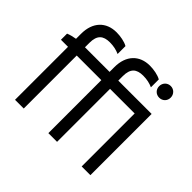

<svg xmlns="http://www.w3.org/2000/svg" viewBox="-161 -936 1153 1153"><g transform="rotate(45 415.0 -360.0)"><path d="M691 -621C719 -621 740 -642 740 -670C740 -698 719 -720 691 -720C663 -720 642 -698 642 -670C642 -642 663 -621 691 -621ZM654 0H728V-520H445V-558C445 -623 474 -647 530 -647C561 -647 588 -641 612 -630V-697C588 -711 548 -718 516 -718C428 -718 371 -660 371 -561V-520H162V-558C162 -623 191 -647 247 -647C278 -647 305 -641 329 -630V-697C305 -711 265 -718 233 -718C145 -718 88 -660 88 -561V-518C68 -515 45 -509 28 -502V-450H88V0H162V-450H371V0H445V-450H654Z"/></g></svg>

Font: Fixel Display Regular
Style: Regular
Weight: 400
Designer: AlfaBravo + MacPaw
Foundry: Kyrylo Tkachov, Marchela Mozhyna, Serhii Makarenko, Maria Weinstein, Zakhar Kryvoshyya
Version: Version 1.211